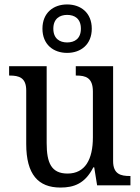

<svg xmlns="http://www.w3.org/2000/svg" viewBox="-20 -834 629 864"><path d="M282 -596C344 -596 393 -634 393 -705C393 -776 344 -814 282 -814C220 -814 171 -776 171 -705C171 -634 220 -596 282 -596ZM282 -643C249 -643 220 -660 220 -705C220 -750 249 -767 282 -767C316 -767 344 -750 344 -705C344 -660 316 -643 282 -643ZM252 10C313 10 363 -8 400 -81H404L417 0H567V-42H564C524 -42 489 -50 489 -109V-536H321V-494H324C365 -494 398 -485 398 -422V-216C398 -118 364 -53 284 -53C211 -53 190 -101 190 -190V-536H21V-494H24C65 -494 98 -485 98 -427V-186C98 -49 152 10 252 10Z"/></svg>

Font: Noto Serif Ethiopic SmCn
Style: Regular
Weight: 400
Width: 4
Designer: Monotype Design Team
Foundry: Monotype Imaging Inc.
Version: Version 2.102